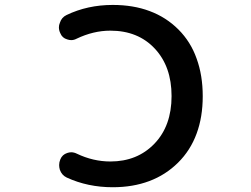

<svg xmlns="http://www.w3.org/2000/svg" viewBox="-20 -785 1040 794"><path d="M446.3 -10.7Q342.8 -10.7 255.9 -50.8Q235.4 -60.5 227.5 -83Q224.6 -92.8 224.6 -102.5Q224.6 -114.3 229.5 -126Q237.3 -145.5 257.8 -152.3Q266.6 -155.3 274.4 -155.3Q286.1 -155.3 297.9 -149.4Q365.2 -117.2 436.5 -117.2Q547.9 -117.2 618.7 -190.9Q689.5 -264.6 689.5 -387.7Q689.5 -509.8 620.1 -584Q550.8 -658.2 436.5 -658.2Q366.2 -658.2 296.9 -625Q286.1 -619.1 274.4 -619.1Q266.6 -619.1 257.8 -622.1Q237.3 -627.9 229.5 -647.5Q223.6 -659.2 223.6 -671.9Q223.6 -681.6 227.5 -690.4Q234.4 -712.9 254.9 -722.7Q341.8 -764.6 446.3 -764.6Q531.2 -764.6 598.6 -739.3Q667 -713.9 717.8 -663.1Q768.6 -612.3 793 -543Q818.4 -473.6 818.4 -387.2Q818.4 -300.8 793 -232.4Q767.6 -163.1 716.3 -112.3Q665 -61.5 597.2 -36.1Q529.3 -10.7 446.3 -10.7Z"/></svg>

Font: Rounded-X Mgen+ 1mn medium
Style: Regular
Weight: 500
Designer: [Source Han Sans]
Ryoko NISHIZUKA  (kana & ideographs); Paul D. Hunt (Latin, Greek & Cyrillic); Wenlong ZHANG  (bopomofo
Version: Version 1.059.20150602